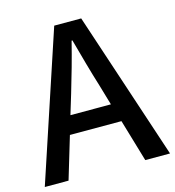

<svg xmlns="http://www.w3.org/2000/svg" viewBox="-110 -829 841 921"><g transform="rotate(-15 310.5 -368.0)"><path d="M436 -210 498 0H621L377 -736H243L-1 0H117L180 -210ZM408 -301H207L237 -400C261 -480 284 -561 305 -645H309C332 -561 354 -480 379 -400Z"/></g></svg>

Font: Spoqa Han Sans Neo Medium
Style: Regular
Weight: 500
Designer: [Spoqa Han Sans Neo] Dong-huui Kim ___ Younghwa Kang ___ Yujin Lee ___ [Noto Sans] Ryoko NISHIZUKA ____ (kana & ideograp
Foundry: Spoqa (http://www.spoqa-han-sans.com)
Version: Version 1.100;hotconv 1.0.109;makeotfexe 2.5.65596